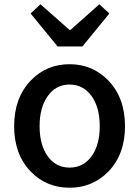

<svg xmlns="http://www.w3.org/2000/svg" viewBox="-20 -864 654 897"><path d="M124 -62Q46 -143 46 -274Q46 -407 124 -488Q197 -564 305 -564Q412 -564 486 -488Q564 -407 564 -274Q564 -143 486 -62Q412 13 305 13Q197 13 124 -62ZM408 -134Q446 -187 446 -274Q446 -362 408 -415Q369 -469 305 -469Q241 -469 203 -415Q165 -362 165 -274Q165 -187 203 -134Q241 -81 305 -81Q369 -81 408 -134ZM123 -801 169 -844 305 -724H309L444 -844L491 -801L365 -647H249Z"/></svg>

Font: Noto Sans S Chinese Medium
Style: Regular
Weight: 500
Designer: Ryoko NISHIZUKA  (kana & ideographs); Paul D. Hunt (Latin, Greek & Cyrillic); Wenlong ZHANG  (bopomofo); Sandoll Communi
Foundry: Adobe Systems Incorporated
Version: Version 1.000;PS 1;hotconv 1.0.78;makeotf.lib2.5.61930